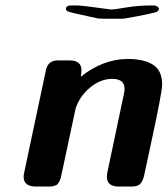

<svg xmlns="http://www.w3.org/2000/svg" viewBox="-20 -686 616 706"><path d="M66.9 -36.1Q66.9 -41 68.8 -50.8L148.9 -428.2Q156.7 -464.4 193.8 -463.9H235.8Q279.8 -463.9 279.8 -426.8Q279.8 -421.9 276.9 -403.8Q358.9 -468.8 449.2 -469.2Q509.3 -469.2 542.7 -448Q576.2 -426.8 576.2 -375Q576.2 -348.1 538.1 -171.9Q521 -91.8 509.8 -40Q504.9 -19 495.4 -9.5Q485.8 0 462.9 0H417Q373 0 373 -36.1Q373 -41 375 -53.2L431.2 -319.8Q438 -347.7 438 -358.9Q438 -396 393.1 -396Q349.1 -396 310.5 -363.5Q272 -331.1 257.8 -286.1L206.1 -43.9Q200.2 -14.2 188 -5.9Q176.8 0 159.2 0H112.8Q66.9 0 66.9 -36.1ZM222.2 -652.8Q223.1 -666 241.2 -666H266.1Q285.2 -665 335.7 -658Q386.2 -650.9 389.2 -650.9Q397.9 -650.9 442.9 -658.4Q487.8 -666 537.1 -666H543.9Q560.1 -666 564.9 -653.8L563 -648.9Q560.1 -644 555.4 -642.1Q550.8 -640.1 523.4 -634Q496.1 -627.9 434.1 -617.2H359.9L339.8 -618.2Q231.9 -641.1 227.1 -645Q224.1 -647 222.2 -652.8Z"/></svg>

Font: CMU Sans Serif
Style: BoldOblique
Weight: 700
Italic angle: -12°
Version: Version 0.7.0